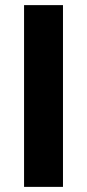

<svg xmlns="http://www.w3.org/2000/svg" viewBox="-20 -730 340 750"><path d="M74 0V-710H226V0Z"/></svg>

Font: Geist
Style: Bold
Weight: 400
Designer: Basement.studio, Andrés Briganti, Mateo Zaragoza
Foundry: Basement.studio, Vercel, Andrés Briganti, Guido Ferreyra, Mateo Zaragoza
Version: Version 1.401